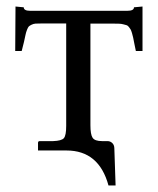

<svg xmlns="http://www.w3.org/2000/svg" viewBox="-20 -462 486 592"><path d="M258.8 -75.7Q258.8 -47.4 265.6 -37.1Q272.5 -26.9 294.9 -26.9H311.5Q319.8 -26.9 325.9 -21.2Q332 -15.6 332.5 -5.9L336.4 109.9H314.5Q285.2 2 185.1 2H97.2V-21.5Q97.2 -26.9 102.5 -26.9H143.6Q169.9 -27.8 177 -36.1Q184.1 -44.4 184.1 -73.7V-389.6H107.4Q96.2 -389.6 89.6 -389.2Q83 -388.7 77.1 -385.7Q71.3 -382.8 68.8 -380.4Q66.4 -377.9 63.2 -369.9Q60.1 -361.8 58.8 -355.2Q57.6 -348.6 54 -333Q50.3 -317.4 46.9 -304.7H26.9L27.8 -441.9L53.2 -439.5Q53.2 -428.7 73.2 -428.7H372.6Q393.1 -428.7 393.1 -439.5L419.4 -441.9V-304.7H398.9Q397 -313.5 394.3 -327.1Q391.6 -340.8 390.6 -345.9Q389.6 -351.1 387 -359.9Q384.3 -368.7 382.8 -371.1Q381.3 -373.5 377.7 -378.4Q374 -383.3 370.4 -384.3Q366.7 -385.3 360.4 -387Q354 -388.7 347.2 -388.9Q340.3 -389.2 330.1 -389.2H258.8Z"/></svg>

Font: Libertinage
Style: l
Weight: 400
Designer: OSP
Foundry: OSP
Version: Version 1.0; 2008; OFL relea